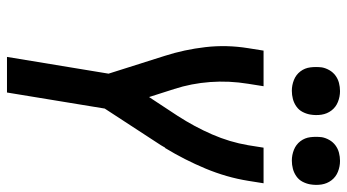

<svg xmlns="http://www.w3.org/2000/svg" viewBox="-242 -752 994 550"><g transform="rotate(90 255.0 -477.0)"><path d="M143 0 191 -291 140 -452Q122 -508 115 -568.5Q108 -629 118 -691L125 -735H227L220 -691Q211 -636 215 -582Q219 -528 235 -479L258 -407L312 -489Q343 -537 365 -587.5Q387 -638 396 -691L403 -735H505L498 -691Q488 -629 463 -569Q438 -509 404 -453H403Q401 -450 399.5 -447Q398 -444 396 -441L291 -280L245 0ZM440 -816Q424 -816 409 -822Q394 -828 384.5 -840.5Q375 -853 373 -869Q371 -885 373 -902Q375 -913 381 -923.5Q387 -934 396.5 -941Q406 -948 417.5 -951Q429 -954 441 -954Q457 -954 472 -948Q487 -942 496.5 -929.5Q506 -917 508.5 -901Q511 -885 508 -868Q506 -857 500.5 -846.5Q495 -836 485 -829Q475 -822 463.5 -819Q452 -816 440 -816ZM240 -816Q224 -816 209 -822Q194 -828 184.5 -840.5Q175 -853 173 -869Q171 -885 173 -902Q175 -913 181 -923.5Q187 -934 196.5 -941Q206 -948 217.5 -951Q229 -954 241 -954Q257 -954 272 -948Q287 -942 296.5 -929.5Q306 -917 308.5 -901Q311 -885 308 -868Q306 -857 300.5 -846.5Q295 -836 285 -829Q275 -822 263.5 -819Q252 -816 240 -816Z"/></g></svg>

Font: Iosevka Curly Semibold
Style: Italic
Weight: 600
Italic angle: -9°
Monospace: yes
Designer: Belleve Invis
Foundry: Belleve Invis
Version: Version 22.1.2; ttfautohint (v1.8.4)